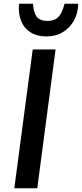

<svg xmlns="http://www.w3.org/2000/svg" viewBox="-20 -1013 440 1033"><path d="M57 0 156 -747H279L180.5 0ZM231 -817Q179 -817 144 -839.2Q109 -861.5 93.2 -901.5Q77.5 -941.5 82.5 -993H157.5Q160.5 -945.5 177.5 -923Q194.5 -900.5 235.5 -900.5Q265 -900.5 282.8 -912.5Q300.5 -924.5 310.5 -945.5Q320.5 -966.5 327.5 -993H400.5Q400.5 -944 378.8 -904Q357 -864 318.8 -840.5Q280.5 -817 231 -817Z"/></svg>

Font: Merriweather Sans Medium
Style: Italic
Weight: 500
Italic angle: -7.5°
Designer: Eben Sorkin
Foundry: Eben Sorkin
Version: Version 2.001